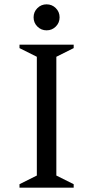

<svg xmlns="http://www.w3.org/2000/svg" viewBox="-20 -866 430 886"><path d="M70 0V-16L150 -56V-604L70 -644V-660H320V-644L240 -604V-56L320 -16V0ZM195 -726Q170 -726 152.5 -743.5Q135 -761 135 -786Q135 -811 152.5 -828.5Q170 -846 195 -846Q220 -846 237.5 -828.5Q255 -811 255 -786Q255 -761 237.5 -743.5Q220 -726 195 -726Z"/></svg>

Font: Spectral
Style: Regular
Weight: 400
Designer: Jean-Baptiste Levee
Foundry: Production Type
Version: Version 1.002